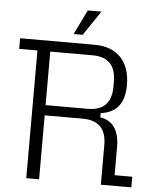

<svg xmlns="http://www.w3.org/2000/svg" viewBox="-58 -906 771 954"><g transform="rotate(5 327.5 -428.5)"><path d="M109 0V-637H18V-690H389Q474 -690 520.5 -641.5Q567 -593 567 -504Q567 -436 537.5 -399Q508 -362 449 -354V-333Q496 -326 520.5 -291Q545 -256 545 -194V-53H633V0H481V-198Q481 -319 363 -319H173V0ZM384 -370Q501 -370 501 -492V-515Q501 -637 384 -637H173V-370ZM281 -734 341 -857H409L326 -734Z"/></g></svg>

Font: Mozilla Headline ExtraLight
Style: Regular
Weight: 200
Designer: Studio DRAMA
Foundry: Studio DRAMA
Version: Version 1.000